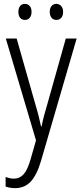

<svg xmlns="http://www.w3.org/2000/svg" viewBox="-20 -731 421 992"><path d="M10 -532H66L163 -191Q175 -151 181 -126Q187 -101 192 -78H195Q200 -105 207.5 -133Q215 -161 224 -191L320 -532H376L192 100Q170 174 138.5 207.5Q107 241 58 241Q45 241 33 239Q21 237 9 233V183Q19 187 30 189.5Q41 192 52 192Q81 192 101.5 170Q122 148 138 92L166 -6ZM75 -670Q75 -689 84 -700Q93 -711 109 -711Q124 -711 133.5 -700Q143 -689 143 -670Q143 -650 133.5 -639Q124 -628 109 -628Q93 -628 84 -639Q75 -650 75 -670ZM237 -670Q237 -689 246.5 -700Q256 -711 271 -711Q286 -711 296 -700Q306 -689 306 -670Q306 -650 296.5 -639Q287 -628 271 -628Q256 -628 246.5 -639Q237 -650 237 -670Z"/></svg>

Font: Noto Sans Lao Condensed Light
Style: Regular
Weight: 300
Width: 3
Designer: Monotype Design Team
Foundry: Monotype Imaging Inc.
Version: Version 2.003; ttfautohint (v1.8.4.7-5d5b)